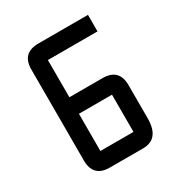

<svg xmlns="http://www.w3.org/2000/svg" viewBox="-171 -857 928 982"><g transform="rotate(-30 293.0 -366.0)"><path d="M195.3 -732.4H488.3V-634.8H195.3V-415H390.6Q488.3 -415 488.3 -317.4V-122.1Q488.3 0 390.6 0H195.3Q97.7 0 97.7 -97.7V-634.8Q97.7 -732.4 195.3 -732.4ZM390.6 -317.4H195.3V-97.7H390.6Z"/></g></svg>

Font: BabelStone Zanabazar
Style: Regular
Weight: 400
Designer: Andrew West
Foundry: Andrew West
Version: Version 10.002;August 6, 2021